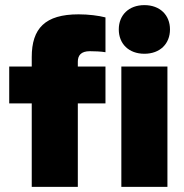

<svg xmlns="http://www.w3.org/2000/svg" viewBox="-20 -730 720 750"><path d="M284 0V-326H392V-470H284V-489C284 -513 296 -530 331 -530C348 -530 376 -529 392 -526V-662C365 -669 326 -674 287 -674C156 -674 104 -619 104 -507V-470H16V-326H104V0ZM634 0V-470H454V0ZM544 -520C605 -520 644 -559 644 -615C644 -671 605 -710 544 -710C483 -710 444 -671 444 -615C444 -559 483 -520 544 -520Z"/></svg>

Font: Gantari Black
Style: Regular
Weight: 900
Designer: Anugrah Pasau
Foundry: Lafontype
Version: Version 1.000